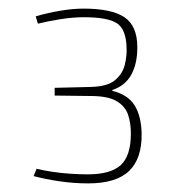

<svg xmlns="http://www.w3.org/2000/svg" viewBox="-20 -773 427 446"><path d="M174 -753Q239 -753 269 -733Q299 -713 299 -663Q299 -625 285 -599.5Q271 -574 241 -564V-562Q277 -553 292.5 -528.5Q308 -504 309 -463Q310 -405 280 -376Q250 -347 185 -347Q151 -347 117.5 -352Q84 -357 58 -364L65 -381Q81 -377 101 -374Q121 -371 142.5 -369.5Q164 -368 184 -368Q237 -368 260.5 -389.5Q284 -411 284 -463Q284 -487 277.5 -506.5Q271 -526 251 -538Q231 -550 190 -550L107 -551V-569L190 -571Q230 -572 247.5 -587Q265 -602 270 -623Q275 -644 274 -662Q273 -705 251.5 -719Q230 -733 175 -733Q148 -733 118 -728Q88 -723 68 -718L63 -735Q90 -743 119.5 -748Q149 -753 174 -753Z"/></svg>

Font: Exo 2 Thin
Style: Regular
Weight: 250
Designer: Natanael Gama
Foundry: Natanael Gama
Version: Version 2.010